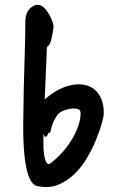

<svg xmlns="http://www.w3.org/2000/svg" viewBox="-20 -745 482 784"><path d="M83.5 -663.8Q86.3 -696.9 105.8 -713.4Q125.2 -730 145.3 -723.3Q154.9 -719.4 164.7 -708.6Q174.6 -697.8 182.3 -683.2Q189.9 -668.6 195 -654.2Q200 -639.8 198.1 -631.7Q198.1 -627.3 195.9 -615.3Q193.8 -603.4 190.9 -589.4Q188 -575.5 183 -565.5Q177.9 -555.4 171.7 -554.4L162.6 -339.1Q210.6 -380.8 255.2 -393.5Q299.8 -406.2 334.1 -396.2Q368.3 -386.1 386.8 -354.7Q405.3 -323.3 403.4 -278.7Q403.4 -268.1 395 -238.8Q386.6 -209.6 371.9 -173.6Q357.3 -137.6 335 -99.8Q312.7 -61.9 282.5 -33.1Q252.3 -4.3 215.1 10.3Q177.9 24.9 130.9 14.4Q109.8 9.1 97.1 -25.7Q84.4 -60.4 79.4 -114.9Q74.3 -169.3 74.8 -238.4Q75.3 -307.4 77 -381.1Q78.7 -454.7 81.1 -527.8Q83.5 -601 83.5 -663.8ZM157.3 -161.2Q156.8 -155.9 157.6 -139.3Q158.3 -122.8 161.2 -106.7Q164 -90.6 170.5 -80.6Q177 -70.5 188.5 -79.6Q225.4 -109.4 249.2 -140.3Q272.9 -171.2 285.9 -198.1Q298.8 -224.9 303.4 -242.9Q307.9 -260.9 307.9 -265.2Q308.4 -270 308.9 -276Q309.4 -282 308.6 -288Q307.9 -294 301.9 -297.8Q295.9 -301.7 284.4 -301.7Q266.2 -303.1 242.4 -294.5Q218.7 -285.9 210.6 -270Q193.8 -244.1 189.4 -220.6Q185.1 -197.1 177.5 -202.4Q174.1 -190.4 167.4 -186.8Q160.7 -183.2 157.3 -201.4Z"/></svg>

Font: Namteng
Style: Regular
Weight: 400
Designer: Khon Soe Zaw Thu
Foundry: MPUA
Version: Version 1.03 June 17, 2016